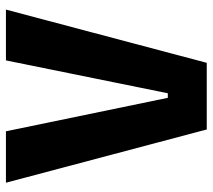

<svg xmlns="http://www.w3.org/2000/svg" viewBox="-54 -646 700 631"><g transform="rotate(-90 295.5 -330.0)"><path d="M186 0 11 -660H180L290 -128H305L413 -660H580L405 0Z"/></g></svg>

Font: Bricolage Grotesque SemiCondensed ExtraBold
Style: Regular
Weight: 800
Width: 4
Designer: Mathieu Triay
Foundry: Atelier Triay
Version: Version 1.001;gftools[0.9.33.dev8+g029e19f]